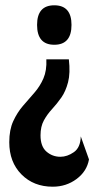

<svg xmlns="http://www.w3.org/2000/svg" viewBox="-20 -561 374 725"><path d="M240 -337Q246 -285 237 -250.5Q228 -216 211.5 -192.5Q195 -169 176.5 -149Q158 -129 145.5 -106Q133 -83 133 -50Q133 -8 155.5 11.5Q178 31 208 31Q234 31 259 13.5Q284 -4 285 -46L316 41Q308 86 269 115Q230 144 179 144Q107 144 61 97.5Q15 51 15 -24Q15 -71 30 -103.5Q45 -136 66.5 -161Q88 -186 109.5 -210.5Q131 -235 144 -265Q157 -295 155 -337ZM185 -541Q250 -541 250 -467Q250 -392 185 -392Q120 -392 120 -467Q120 -541 185 -541Z"/></svg>

Font: Bricolage Grotesque 10pt Condensed SemiBold
Style: Regular
Weight: 600
Width: 3
Designer: Mathieu Triay
Foundry: Atelier Triay
Version: Version 1.000; ttfautohint (v1.8.4.7-5d5b);gftools[0.9.32]